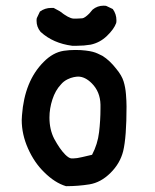

<svg xmlns="http://www.w3.org/2000/svg" viewBox="-20 -637 540 669"><path d="M55.7 -218.8Q55.7 -226.6 56.6 -235.4Q65.4 -354.5 131.8 -420.9Q164.1 -454.1 202.1 -460Q221.7 -462.9 242.2 -462.9Q262.7 -462.9 278.3 -460.9Q293.9 -459 303.2 -456.5Q312.5 -454.1 320.8 -450.2Q329.1 -446.3 336.9 -442.4Q362.3 -426.8 385.7 -396.5Q404.3 -374 410.6 -353.5Q417 -333 418.9 -308.6Q420.9 -284.2 420.9 -265.6Q420.9 -159.2 409.2 -110.4Q398.4 -67.4 364.7 -34.2Q331.1 -1 291.5 5.4Q252 11.7 210.9 11.7H210Q170.9 0 133.8 -37.1Q99.6 -70.3 77.6 -119.6Q55.7 -168.9 55.7 -218.8ZM330.1 -258.8Q330.1 -265.6 330.1 -272.5Q329.1 -317.4 299.8 -346.7Q276.4 -370.1 252 -370.1Q247.1 -370.1 236.8 -368.2Q226.6 -366.2 214.8 -360.4Q201.2 -353.5 192.4 -342.8Q172.9 -322.3 162.6 -290.5Q152.3 -258.8 152.3 -227.5Q152.3 -185.5 168.9 -153.3Q188.5 -117.2 207 -98.6Q219.7 -85.9 228.5 -85Q231.4 -85 235.4 -85Q247.1 -85 267.1 -89.8Q287.1 -94.7 300.8 -97.7Q320.3 -134.8 325.2 -176.3Q330.1 -217.8 330.1 -258.8ZM107.4 -564.5Q107.4 -572.3 108.4 -574.2L119.1 -596.7Q136.7 -609.4 158.2 -609.4Q161.1 -609.4 167 -609.4L188.5 -597.7Q219.7 -573.2 235.4 -572.3Q241.2 -572.3 249.5 -572.3Q257.8 -572.3 266.6 -573.2Q275.4 -574.2 291 -589.8L302.7 -603.5Q319.3 -617.2 340.8 -617.2Q348.6 -617.2 350.6 -616.2L373 -605.5Q385.7 -587.9 385.7 -566.4Q385.7 -559.6 384.8 -556.6Q377 -535.2 352.5 -511.7Q328.1 -488.3 295.9 -481.4Q272.5 -477.5 248 -477.5Q237.3 -477.5 231.4 -477.5Q165 -486.3 122.1 -525.4Q122.1 -525.4 121.1 -526.4Q107.4 -543 107.4 -564.5Z"/></svg>

Font: JasonHandwriting2
Style: SemiBold
Weight: 600
Version: Version 1.04.7